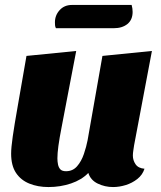

<svg xmlns="http://www.w3.org/2000/svg" viewBox="-20 -736 649 776"><path d="M176 20Q133 20 98.5 6Q64 -8 44.5 -37.5Q25 -67 25 -115Q25 -139 31.5 -184.5Q38 -230 52 -309Q66 -388 87 -510L288 -530Q267 -422 253 -347.5Q239 -273 229.5 -224.5Q220 -176 216 -146Q212 -116 212 -96Q212 -83 214.5 -71Q217 -59 224 -51.5Q231 -44 247 -44Q274 -44 291.5 -64Q309 -84 319 -113.5Q329 -143 334 -169L394 -510L594 -530L522 -149Q521 -141 519 -129Q517 -117 517 -107Q517 -88 528 -72Q539 -56 564 -54Q556 -29 535 -12.5Q514 4 488 12Q462 20 437 20Q404 20 375 6Q346 -8 337 -37Q310 -9 267 5.5Q224 20 176 20ZM206 -622Q203 -628 202.5 -633.5Q202 -639 202 -646Q202 -674 221 -695Q240 -716 271 -716H512Q514 -709 515 -702Q516 -695 516 -688Q516 -656 495 -639Q474 -622 440 -622Z"/></svg>

Font: Sansita Swashed Light ExtraBold
Style: Regular
Weight: 800
Version: Version 1.003